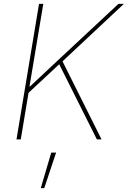

<svg xmlns="http://www.w3.org/2000/svg" viewBox="-20 -718 658 989"><path d="M285 -387 127 -240 87 0H65L181 -698H203L132 -273H135L295 -423L590 -698H618L302 -402L503 0H479ZM244 68H269L208 251H190Z"/></svg>

Font: IBM Plex Mono Thin
Style: Italic
Weight: 100
Italic angle: -9°
Monospace: yes
Designer: Mike Abbink, Paul van der Laan, Pieter van Rosmalen
Foundry: Bold Monday
Version: Version 2.3